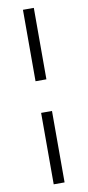

<svg xmlns="http://www.w3.org/2000/svg" viewBox="-99 -761 445 974"><g transform="rotate(-10 123.0 -273.5)"><path d="M95 -355H151V-723H95ZM95 176H151V-192H95Z"/></g></svg>

Font: Archivo ExtraLight
Style: Regular
Weight: 200
Designer: Hector Gatti
Foundry: Omnibus-Type
Version: Version 2.001